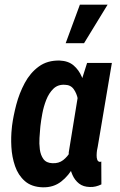

<svg xmlns="http://www.w3.org/2000/svg" viewBox="-20 -801 519 832"><path d="M31.2 -245.6 32.2 -255.9Q37.6 -297.9 50.5 -347.4Q63.5 -397 87.2 -441.2Q110.8 -485.4 148.2 -512.7Q185.5 -540 238.8 -538.6Q275.9 -537.1 298.8 -517.6Q321.8 -498 334.7 -467.5Q347.7 -437 353 -401.4Q358.4 -365.7 358.6 -331.3Q358.9 -296.9 356.9 -271.5L354.5 -248.5Q348.1 -211.9 335.2 -167Q322.3 -122.1 300.3 -81.1Q278.3 -40 245.1 -14.2Q211.9 11.7 165.5 10.7Q116.7 9.3 87.6 -16.4Q58.6 -42 45.2 -81.3Q31.7 -120.6 29.3 -164.3Q26.9 -208 31.2 -245.6ZM155.3 -256.3 154.3 -246.1Q152.8 -228.5 151.1 -203.6Q149.4 -178.7 152.6 -153.8Q155.8 -128.9 168.2 -111.8Q180.7 -94.7 207 -93.8Q234.4 -92.3 253.7 -107.2Q272.9 -122.1 285.9 -145.3Q298.8 -168.5 306.6 -194.3Q314.5 -220.2 318.8 -241.2L322.3 -274.4Q323.2 -291.5 323 -317.6Q322.8 -343.8 317.6 -370.1Q312.5 -396.5 299.3 -414.8Q286.1 -433.1 261.2 -433.6Q231 -435.5 211.4 -416.5Q191.9 -397.5 180.4 -368.2Q168.9 -338.9 163.3 -308.3Q157.7 -277.8 155.3 -256.3ZM357.4 -528.3H464.8L403.3 -164.1Q401.9 -159.7 400.4 -149.7Q398.9 -139.6 398.7 -128.4Q398.4 -117.2 401.4 -108.9Q404.3 -100.6 412.6 -99.6Q414.1 -99.1 415.5 -99.9Q417 -100.6 418.9 -101.1L419.4 -2Q407.2 3.9 395.3 6.8Q383.3 9.8 369.6 9.3Q340.8 8.8 322.5 -5.6Q304.2 -20 294.2 -42.5Q284.2 -64.9 280.5 -90.8Q276.9 -116.7 277.8 -140.1L323.7 -421.9ZM264.6 -613.8 326.2 -780.8H446.3L344.2 -613.8Z"/></svg>

Font: Roboto Condensed SemiBold
Style: Italic
Weight: 600
Italic angle: -12°
Designer: Christian Robertson
Foundry: Google
Version: Version 3.008; 2023